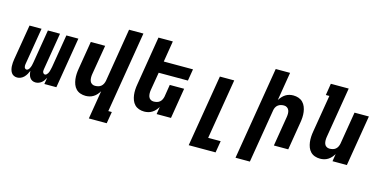

<svg xmlns="http://www.w3.org/2000/svg" viewBox="-86 -1209 3772 1898"><g transform="rotate(15 1800.0 -260.0)"><path d="M94 8Q75 8 59.5 0.5Q44 -7 34.5 -21Q25 -35 20.5 -52Q16 -69 15 -87Q14 -105 15.5 -123.5Q17 -142 20 -160L80 -520H203L140 -140Q139 -132 139 -124Q139 -116 141.5 -109Q144 -102 150 -97Q156 -92 163 -92Q172 -92 179.5 -98.5Q187 -105 191.5 -113Q196 -121 199.5 -129.5Q203 -138 205 -146.5Q207 -155 208.5 -163.5Q210 -172 212 -181L268 -520H392L329 -140Q328 -132 327.5 -124Q327 -116 330 -109Q333 -102 338.5 -97Q344 -92 352 -92Q361 -92 368 -98.5Q375 -105 380 -113Q385 -121 388 -129.5Q391 -138 393 -146.5Q395 -155 397 -163.5Q399 -172 401 -181L457 -520H580L494 0H371L382 -66Q374 -51 364.5 -37.5Q355 -24 342 -13.5Q329 -3 313 2.5Q297 8 282 8Q263 8 247.5 0Q232 -8 222.5 -22.5Q213 -37 209 -54.5Q205 -72 204 -90Q197 -72 187 -54.5Q177 -37 163 -22.5Q149 -8 130.5 0Q112 8 94 8Z M884 215 932 -76Q921 -58 906.5 -41.5Q892 -25 873.5 -13.5Q855 -2 834.5 3Q814 8 794 8Q765 8 739.5 -1Q714 -10 696 -28.5Q678 -47 668.5 -72Q659 -97 655.5 -124Q652 -151 653.5 -179Q655 -207 660 -235L707 -520H854L803 -216Q800 -198 800.5 -180Q801 -162 806.5 -146.5Q812 -131 826 -121.5Q840 -112 858 -112Q874 -112 890.5 -116Q907 -120 920 -130.5Q933 -141 940.5 -156.5Q948 -172 951 -187L1041 -735H1188L1051 95H1087L1067 215Z M1394 8Q1365 8 1339.5 -1Q1314 -10 1296 -28.5Q1278 -47 1268.5 -72Q1259 -97 1255.5 -124Q1252 -151 1253.5 -179Q1255 -207 1260 -235L1342 -735H1489L1454 -520H1753L1733 -400H1434L1403 -216Q1400 -198 1400.5 -180Q1401 -162 1406.5 -146.5Q1412 -131 1426 -121.5Q1440 -112 1458 -112Q1474 -112 1490.5 -116Q1507 -120 1520 -130.5Q1533 -141 1540.5 -156.5Q1548 -172 1551 -187L1571 -312H1718L1667 0H1520L1532 -76Q1521 -58 1506.5 -41.5Q1492 -25 1473.5 -13.5Q1455 -2 1434.5 3Q1414 8 1394 8Z M1906 215 2028 -520H2175L2073 95H2201L2181 215Z M2385 215 2542 -735H2689L2641 -444Q2652 -462 2667 -478.5Q2682 -495 2700 -506.5Q2718 -518 2738.5 -523Q2759 -528 2779 -528Q2808 -528 2833.5 -519Q2859 -510 2877 -491.5Q2895 -473 2905 -448Q2915 -423 2918.5 -396Q2922 -369 2920.5 -341Q2919 -313 2914 -285L2867 0H2720L2770 -304Q2773 -322 2773 -340Q2773 -358 2767 -373.5Q2761 -389 2747 -398.5Q2733 -408 2715 -408Q2699 -408 2683 -404Q2667 -400 2653.5 -389.5Q2640 -379 2632.5 -363.5Q2625 -348 2623 -333L2532 215Z M3194 8Q3165 8 3139.5 -1Q3114 -10 3096 -28.5Q3078 -47 3068.5 -72Q3059 -97 3055.5 -124Q3052 -151 3053.5 -179Q3055 -207 3060 -235L3123 -615H3087L3106 -735H3289L3203 -216Q3200 -198 3200.5 -180Q3201 -162 3206.5 -146.5Q3212 -131 3226 -121.5Q3240 -112 3258 -112Q3274 -112 3290.5 -116Q3307 -120 3320 -130.5Q3333 -141 3340.5 -156.5Q3348 -172 3351 -187L3406 -520H3553L3467 0H3320L3332 -76Q3321 -58 3306.5 -41.5Q3292 -25 3273.5 -13.5Q3255 -2 3234.5 3Q3214 8 3194 8Z"/></g></svg>

Font: Iosevka Heavy Extended
Style: Italic
Weight: 900
Width: 7
Italic angle: -9°
Monospace: yes
Designer: Belleve Invis
Foundry: Belleve Invis
Version: Version 32.5.0; ttfautohint (v1.8.4)